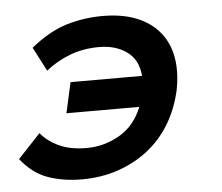

<svg xmlns="http://www.w3.org/2000/svg" viewBox="-69 -512 657 569"><g transform="rotate(-5 259.0 -227.5)"><path d="M455.1 -227.1Q442.9 -172.9 416.5 -128.9Q390.1 -85 350.6 -54Q311 -22.9 261 -5.9Q210.9 11.2 153.8 11.2Q97.2 11.2 52 -4.9Q6.8 -21 -27.8 -64.9L39.1 -136.2Q60.1 -110.8 93.5 -95.5Q127 -80.1 175.8 -80.1Q226.1 -80.1 272 -106Q317.9 -131.8 340.8 -188H124L144 -278.8H356.9Q353 -327.1 319.6 -351.1Q286.1 -375 237.8 -375Q189 -375 149.4 -359.6Q109.9 -344.2 78.1 -318.8L41 -390.1Q95.2 -434.1 147.2 -450Q199.2 -465.8 255.9 -465.8Q313 -465.8 355.5 -449Q397.9 -432.1 424.1 -400.6Q450.2 -369.1 458 -325Q465.8 -280.8 455.1 -227.1Z"/></g></svg>

Font: Anonymous Pro
Style: Bold Italic
Weight: 700
Italic angle: -12°
Monospace: yes
Designer: Mark Simonson
Version: Version 1.003